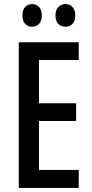

<svg xmlns="http://www.w3.org/2000/svg" viewBox="-20 -921 452 941"><path d="M366 0H72V-714H366V-627H171V-415H353V-328H171V-88H366ZM90 -846Q90 -873 103.5 -887Q117 -901 137 -901Q158 -901 171.5 -886.5Q185 -872 185 -846Q185 -818 171.5 -804Q158 -790 137 -790Q117 -790 103.5 -804Q90 -818 90 -846ZM252 -846Q252 -873 266 -887Q280 -901 301 -901Q322 -901 335.5 -886.5Q349 -872 349 -846Q349 -818 335.5 -804Q322 -790 301 -790Q279 -790 265.5 -804Q252 -818 252 -846Z"/></svg>

Font: Noto Sans Gurmukhi ExtraCondensed Medium
Style: Regular
Weight: 500
Width: 2
Designer: Jelle Bosma - Monotype Design Team
Foundry: Monotype Imaging Inc.
Version: Version 2.004; ttfautohint (v1.8.4.7-5d5b)